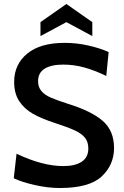

<svg xmlns="http://www.w3.org/2000/svg" viewBox="-20 -929 621 963"><path d="M49 -35 63 -158Q193 -96 298 -96Q357 -96 390 -118Q423 -140 423 -184Q423 -218 405.5 -239Q388 -260 354 -275.5Q320 -291 253 -313Q188 -334 145 -358.5Q102 -383 76.5 -421.5Q51 -460 51 -518Q51 -606 116.5 -660Q182 -714 304 -714Q364 -714 422 -701Q480 -688 525 -668L513 -548Q453 -577 401.5 -591Q350 -605 297 -605Q237 -605 204 -584.5Q171 -564 171 -522Q171 -492 187.5 -472.5Q204 -453 233.5 -440Q263 -427 319 -409Q439 -372 495.5 -322.5Q552 -273 552 -187Q552 -102 490 -44Q428 14 280 14Q220 14 154 -1Q88 -16 49 -35ZM183 -818 313 -909 443 -818V-748L313 -818L183 -748Z"/></svg>

Font: Cabin SemiBold
Style: Regular
Weight: 600
Designer: Pablo Impallari
Foundry: Pablo Impallari. http://www.impallari.com Igino Marini. http://www.ikern.com
Version: Version 2.200